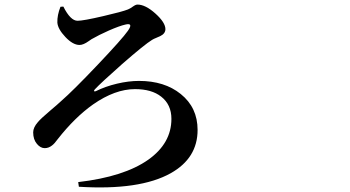

<svg xmlns="http://www.w3.org/2000/svg" viewBox="-20 -775 1540 845"><path d="M327.1 46.9 324.2 26.4Q526.4 2.9 632.8 -72.3Q734.4 -144.5 734.4 -252Q734.4 -314.5 689.5 -349.6Q647.5 -382.8 574.2 -382.8Q486.3 -382.8 389.6 -315.4Q309.6 -258.8 234.4 -163.1Q219.7 -142.6 209 -134.8Q194.3 -123 176.8 -123Q158.2 -123 142.6 -141.6Q126 -161.1 126 -192.4Q126 -213.9 146.5 -237.3Q159.2 -252.9 203.1 -290Q232.4 -314.5 249 -330.1Q300.8 -375 409.7 -489.7Q518.6 -604.5 543 -639.6Q568.4 -675.8 532.2 -667Q505.9 -661.1 459 -640.6Q415 -621.1 382.8 -602.5Q378.9 -599.6 370.1 -593.8Q346.7 -577.1 330.1 -577.1Q300.8 -577.1 267.6 -612.3Q234.4 -647.5 232.4 -675.8Q231.4 -708 246.1 -745.1L258.8 -746.1Q290 -683.6 321.3 -683.6Q346.7 -683.6 434.6 -704.1Q518.6 -723.6 543 -733.4Q552.7 -737.3 564.9 -746.1Q577.1 -754.9 585 -754.9Q620.1 -754.9 664.1 -715.3Q708 -675.8 708 -646.5Q708 -632.8 696.3 -623Q689.5 -617.2 669.9 -609.4Q655.3 -603.5 649.4 -599.6Q617.2 -580.1 517.6 -493.2Q423.8 -410.2 397.5 -381.8Q392.6 -377 394.5 -374Q396.5 -371.1 402.3 -374Q443.4 -394.5 494.6 -406.7Q545.9 -418.9 591.8 -418.9Q704.1 -418.9 775.4 -361.3Q849.6 -301.8 849.6 -203.1Q849.6 -79.1 731.4 -12.7Q595.7 63.5 327.1 46.9Z"/></svg>

Font: Bpmf GenYo Min B
Style: B
Weight: 700
Foundry: But Ko
Version: Version 1.320